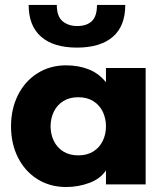

<svg xmlns="http://www.w3.org/2000/svg" viewBox="-20 -751 677 782"><path d="M24.9 -236.3Q24.9 -307.1 53.2 -363.8Q81.5 -420.4 132.6 -452.6Q183.6 -484.9 249.5 -484.9Q298.8 -484.9 340.6 -468.8Q382.3 -452.6 411.6 -416V-474.1H573.2V0H411.6V-57.1Q389.2 -22.9 344 -6.1Q298.8 10.7 249.5 10.7Q183.6 10.7 132.6 -21.2Q81.5 -53.2 53.2 -109.6Q24.9 -166 24.9 -236.3ZM298.8 -118.2Q335 -118.2 360.4 -134.3Q385.7 -150.4 398.7 -177.5Q411.6 -204.6 411.6 -236.3Q411.6 -268.6 398.7 -295.7Q385.7 -322.8 360.4 -338.9Q335 -355 298.8 -355Q262.7 -355 237.3 -338.9Q211.9 -322.8 199 -295.7Q186 -268.6 186 -236.3Q186 -204.6 199 -177.5Q211.9 -150.4 237.3 -134.3Q262.7 -118.2 298.8 -118.2ZM96.7 -731H211.4Q211.4 -684.1 234.9 -664.6Q258.3 -645 294.4 -645Q333 -645 354 -664.8Q375 -684.6 375 -731H490.2Q490.2 -644.5 439.2 -600.8Q388.2 -557.1 293.5 -557.1Q197.8 -557.1 147.2 -601.6Q96.7 -646 96.7 -731Z"/></svg>

Font: Glacial Indifference
Style: Bold
Weight: 700
Designer: Alfredo Marco Pradil
Foundry: Alfredo Marco Pradil
Version: Version 1.312